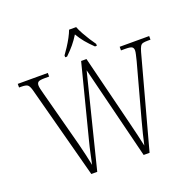

<svg xmlns="http://www.w3.org/2000/svg" viewBox="-157 -1089 1253 1248"><g transform="rotate(-20 470.0 -465.5)"><path d="M95 -640Q86 -673 74 -681Q62 -689 31 -689H16V-714H224V-689H194Q158 -689 148.5 -681.5Q139 -674 139 -658Q139 -649 142.5 -633Q146 -617 153 -592L255 -207Q267 -160 274 -128.5Q281 -97 290 -54Q299 -95 306.5 -131Q314 -167 325 -209L454 -713H491L613 -222Q625 -174 634.5 -133.5Q644 -93 652 -56Q659 -89 669.5 -131.5Q680 -174 692 -218L793 -589Q799 -614 803 -631Q807 -648 807 -658Q807 -674 797 -681.5Q787 -689 751 -689H721V-714H925V-689H906Q885 -689 873 -686Q861 -683 854 -671Q847 -659 840 -634L668 0H627L467 -644L306 0H265ZM365 -784Q379 -803 396 -829Q413 -855 427.5 -882Q442 -909 450 -931H499Q507 -909 522 -882Q537 -855 553.5 -829Q570 -803 584 -784V-771H571Q539 -802 517 -828.5Q495 -855 475 -889Q454 -855 432 -828.5Q410 -802 378 -771H365Z"/></g></svg>

Font: Noto Serif Armenian SemiCondensed ExtraLight
Style: Regular
Weight: 200
Width: 4
Designer: Monotype Design Team
Foundry: Monotype Imaging Inc.
Version: Version 2.008; ttfautohint (v1.8.4.7-5d5b)